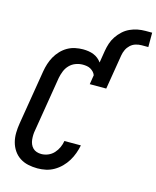

<svg xmlns="http://www.w3.org/2000/svg" viewBox="-137 -1037 925 1137"><g transform="rotate(15 326.0 -468.0)"><path d="M203 8Q174 8 146 2Q118 -4 95 -19Q72 -34 56.5 -57Q41 -80 34 -107Q27 -134 27.5 -163Q28 -192 33 -222L88 -556Q92 -580 99.5 -603.5Q107 -627 119 -648.5Q131 -670 149 -689Q167 -708 189 -720.5Q211 -733 235.5 -738Q260 -743 283 -743Q300 -743 316.5 -740.5Q333 -738 348 -732Q363 -726 375.5 -716Q388 -706 397 -693L409 -767Q413 -791 420.5 -814Q428 -837 442 -858Q456 -879 475 -896.5Q494 -914 517 -924.5Q540 -935 563.5 -939.5Q587 -944 611 -944H652V-856H611Q593 -856 575 -850.5Q557 -845 543 -832Q529 -819 521 -802Q513 -785 510 -767L475 -554H374L383 -611Q379 -622 371 -630.5Q363 -639 352.5 -645Q342 -651 329.5 -653Q317 -655 305 -655Q283 -655 261.5 -647Q240 -639 224 -622.5Q208 -606 199.5 -584.5Q191 -563 187 -542L132 -207Q129 -192 128.5 -177.5Q128 -163 129.5 -148.5Q131 -134 136.5 -121Q142 -108 151.5 -98.5Q161 -89 174.5 -84.5Q188 -80 203 -80Q224 -80 244.5 -88.5Q265 -97 280 -113.5Q295 -130 304 -150Q313 -170 316 -190H417Q412 -165 403 -140Q394 -115 380 -92Q366 -69 346.5 -49.5Q327 -30 303.5 -16.5Q280 -3 254.5 2.5Q229 8 203 8Z"/></g></svg>

Font: Iosevka SS04 Semibold Oblique
Style: Regular
Weight: 600
Italic angle: -9°
Monospace: yes
Designer: Belleve Invis
Foundry: Belleve Invis
Version: Version 19.0.0; ttfautohint (v1.8.4)